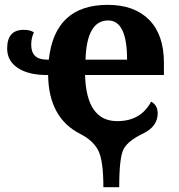

<svg xmlns="http://www.w3.org/2000/svg" viewBox="-20 -569 744 799"><path d="M476.1 210H410.2Q410.2 99.6 389.2 57.9Q368.2 16.1 314.9 -11.2Q182.6 -77.6 180.2 -256.8H174.8Q98.6 -256.8 54.2 -286.1Q9.8 -315.4 9.8 -367.2Q9.8 -444.8 78.1 -444.8Q106.9 -444.8 121.1 -434.1Q109.9 -411.6 109.9 -382.8Q109.9 -320.8 174.8 -320.8H183.1Q208 -548.8 428.2 -548.8Q539.1 -548.8 600.6 -486.6Q662.1 -424.3 662.1 -308.1V-256.8H334Q339.4 -64.9 467.8 -64.9Q565.9 -64.9 608.9 -146Q636.2 -131.3 636.2 -97.2Q636.2 -42.5 574.7 -12.9Q513.2 16.6 494.6 51Q476.1 85.4 476.1 210ZM335.9 -320.8H508.8Q508.8 -483.9 430.2 -483.9Q340.8 -483.9 335.9 -320.8ZM133.3 0Z"/></svg>

Font: Droid Serif
Style: Bold
Weight: 700
Designer: Monotype Design team
Foundry: Monotype Imaging Inc.
Version: Version 1.03